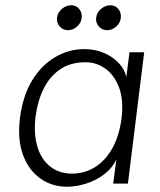

<svg xmlns="http://www.w3.org/2000/svg" viewBox="-20 -699 608 731"><path d="M236 12Q178 12 133.5 -19.5Q89 -51 67.5 -109.5Q46 -168 56 -250Q67 -335 102.5 -393Q138 -451 190 -481.5Q242 -512 300 -512Q343 -512 377 -497Q411 -482 433 -458Q455 -434 461 -406L473 -500H529L467 0H411L423 -92Q407 -58 375.5 -34.5Q344 -11 306.5 0.5Q269 12 236 12ZM254 -38Q302 -38 341.5 -62.5Q381 -87 407.5 -134Q434 -181 443 -250Q451 -321 432.5 -368Q414 -415 380 -438.5Q346 -462 306 -462Q249 -462 209.5 -435.5Q170 -409 146.5 -362Q123 -315 115 -252Q108 -188 122.5 -140Q137 -92 171 -65Q205 -38 254 -38ZM388 -584Q369 -584 356.5 -598Q344 -612 346 -631Q348 -651 364.5 -665Q381 -679 400 -679Q419 -679 430.5 -665Q442 -651 440 -631Q438 -612 422.5 -598Q407 -584 388 -584ZM239 -584Q220 -584 207.5 -598Q195 -612 197 -631Q199 -651 215.5 -665Q232 -679 251 -679Q270 -679 281.5 -665Q293 -651 291 -631Q289 -612 273.5 -598Q258 -584 239 -584Z"/></svg>

Font: Inclusive Sans Light
Style: Italic
Weight: 300
Italic angle: -7°
Designer: Olivia King
Foundry: Olivia King
Version: Version 2.004